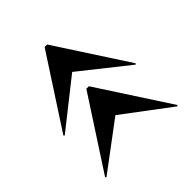

<svg xmlns="http://www.w3.org/2000/svg" viewBox="-94 -843 911 911"><g transform="rotate(45 362.0 -387.5)"><path d="M491 -388 669.5 -149.5 665 -145 305 -379V-396L665 -630L669.5 -625.5ZM201 -388 389.5 -149.5 385 -145 25 -379V-396L385 -630L389.5 -625.5Z"/></g></svg>

Font: Bodoni* 24pt
Style: Bold
Weight: 700
Version: Version 2.3